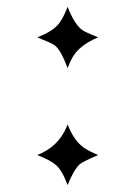

<svg xmlns="http://www.w3.org/2000/svg" viewBox="-20 -533 392 556"><path d="M264.2 -424.8Q209 -401.9 189 -365.2Q182.6 -353.5 175.8 -335.9Q155.8 -389.6 137.7 -402.3Q127.4 -409.2 87.9 -424.8Q134.8 -442.9 151.9 -466.3Q164.6 -483.9 175.8 -513.2Q196.3 -460 220.7 -444.3Q230.5 -438.5 264.2 -424.8ZM264.2 -84Q220.2 -65.4 210 -56.6Q192.9 -40 175.8 2.9Q159.7 -40 142.3 -54.9Q125 -69.8 88.9 -83.5L87.9 -84Q148.9 -107.9 172.9 -165.5Q173.8 -167.5 175.8 -172.9Q194.3 -124.5 224.1 -104.5Q240.7 -93.8 264.2 -84Z"/></svg>

Font: Linux Libertine Display O
Style: Regular
Weight: 400
Designer: Philipp H. Poll
Foundry: Philipp H. Poll
Version: Version 5.0.9